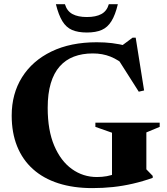

<svg xmlns="http://www.w3.org/2000/svg" viewBox="-20 -904 814 936"><path d="M693.5 -78.5 724.5 -46.5V-37Q677 -20 628.5 -8.8Q580 2.5 530.8 7.8Q481.5 13 430.5 13Q337.5 13 264.5 -10.5Q191.5 -34 140.8 -79.5Q90 -125 63.5 -190.8Q37 -256.5 37 -340.5Q37 -447 87.5 -527.5Q138 -608 231 -653Q324 -698 451.5 -698Q491 -698 525.8 -693.8Q560.5 -689.5 603.5 -679L556.5 -668.5L626.5 -720.5H641.5L682.5 -463L656.5 -457L541 -638.5L597 -578.5Q557.5 -612.5 518.5 -628Q479.5 -643.5 432.5 -643.5Q381 -643.5 340.2 -628Q299.5 -612.5 271 -580.2Q242.5 -548 227.5 -497.8Q212.5 -447.5 212.5 -378Q212.5 -268.5 244.5 -193.5Q276.5 -118.5 330.8 -79.8Q385 -41 452.5 -41Q477.5 -41 501 -45.2Q524.5 -49.5 544.8 -58.2Q565 -67 581 -79L526 -16V-257L445 -285.5V-306H758.5V-285.5L693.5 -258.5ZM403.5 -821Q447.5 -821 474.2 -835.5Q501 -850 510.5 -883.5H554.5Q542 -831 523.2 -800.8Q504.5 -770.5 475.8 -758Q447 -745.5 403.5 -745.5Q360 -745.5 331.2 -758Q302.5 -770.5 284 -800.8Q265.5 -831 252.5 -883.5H296.5Q306.5 -850 333.2 -835.5Q360 -821 403.5 -821Z"/></svg>

Font: Newsreader 36pt
Style: Bold
Weight: 700
Designer: Hugues Gentile
Foundry: Production Type
Version: Version 1.003